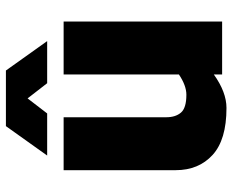

<svg xmlns="http://www.w3.org/2000/svg" viewBox="-90 -700 805 666"><g transform="rotate(-90 313.0 -367.5)"><path d="M304.2 -674.8 252 -606.9H106L208 -750H400.9L502.9 -606.9H356.9ZM387.2 -549.8H570.8V0H387.2V-28.8Q325.7 15.1 271 15.1Q160.6 15.1 107.9 -33.2Q55.2 -81.5 55.2 -161.1V-549.8H238.8V-193.8Q238.8 -161.6 254.9 -142.8Q271 -124 316.9 -124Q348.6 -124 387.2 -149.9Z"/></g></svg>

Font: Stilu Bold
Style: Regular
Weight: 700
Designer: Genilson Lima Santos
Foundry: Genilson Lima Santos
Version: Version 1.200;PS 001.200;hotconv 1.0.88;makeotf.lib2.5.64775